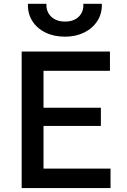

<svg xmlns="http://www.w3.org/2000/svg" viewBox="-20 -964 652 984"><path d="M91 0V-700H543.5V-601H203V-412H497V-318.5H203V-100H546.5V0ZM313.5 -776Q256 -776 212.5 -797.5Q169 -819 145.2 -857Q121.5 -895 123 -944.5H218Q216 -904 242.2 -878.8Q268.5 -853.5 313.5 -853.5Q358.5 -853.5 384 -878.8Q409.5 -904 407 -944.5H502Q503.5 -895 479.2 -857Q455 -819 411.8 -797.5Q368.5 -776 313.5 -776Z"/></svg>

Font: Geologica Roman
Style: Regular
Weight: 400
Designer: Sindre Bremnes, Frode Helland
Foundry: Monokrom Skriftforlag AS
Version: Version 1.010;gftools[0.9.28]